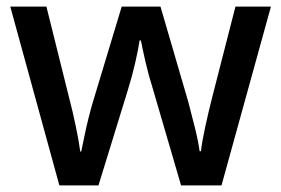

<svg xmlns="http://www.w3.org/2000/svg" viewBox="-20 -560 848 579"><path d="M441 -292Q428 -333 418.5 -374.5Q409 -416 405 -438H401Q398 -416 388.5 -374Q379 -332 366 -290L277 -1H159L11 -540H120L188 -267Q199 -225 208.5 -179.5Q218 -134 222 -103H225Q229 -122 234.5 -149Q240 -176 247 -204Q254 -232 260 -252L347 -540H464L548 -252Q557 -218 567.5 -176Q578 -134 582 -104H586Q589 -132 599 -178Q609 -224 620 -267L690 -540H797L648 -1H526Z"/></svg>

Font: Noto Sans Lao Looped Medium
Style: Regular
Weight: 500
Designer: Mark Frömberg, Ben Mitchell
Foundry: The Fontpad Ltd
Version: Version 1.002; ttfautohint (v1.8.4.7-5d5b)